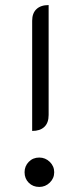

<svg xmlns="http://www.w3.org/2000/svg" viewBox="-20 -729 310 758"><path d="M172 -709V-275Q172 -244 155 -228Q138 -212 107 -212V-647Q107 -677 124 -693Q141 -709 172 -709ZM77 -49Q77 -73 93.5 -90Q110 -107 135 -107Q159 -107 176.5 -90Q194 -73 194 -49Q194 -25 176.5 -8Q159 9 135 9Q110 9 93.5 -7.5Q77 -24 77 -49Z"/></svg>

Font: K2D ExtraLight
Style: Regular
Weight: 275
Designer: Katatrad Aksorn Co.,Ltd.
Foundry: Cadson Demak Co.,Ltd.
Version: Version 1.000; ttfautohint (v1.6)